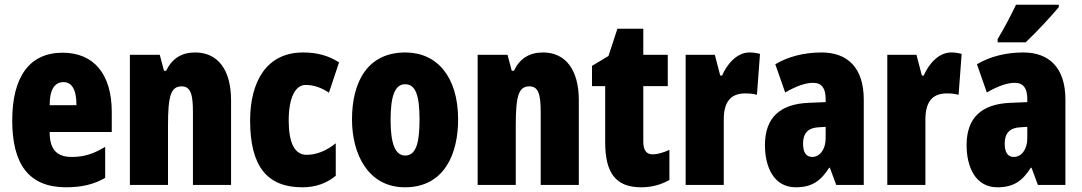

<svg xmlns="http://www.w3.org/2000/svg" viewBox="-20 -786 4597 816"><path d="M246 -562C105 -562 32 -459 32 -274C32 -90 101 10 261 10C325 10 379 -2 427 -30V-162C376 -131 336 -119 285 -119C221 -119 191 -151 191 -225H455V-310C455 -472 378 -562 246 -562ZM250 -437C283 -437 305 -409 305 -339H191C191 -411 216 -437 250 -437Z M810 -563C751 -563 711 -537 686 -485H677L659 -553H532V0H694V-253C694 -378 706 -419 752 -419C792 -419 800 -381 800 -308V0H962V-360C962 -489 906 -563 810 -563Z M1265 10C1320 10 1367 -6 1407 -39V-177C1367 -145 1325 -128 1283 -128C1233 -128 1207 -177 1207 -274C1207 -371 1235 -425 1279 -425C1313 -425 1345 -414 1378 -392L1421 -521C1377 -549 1329 -563 1268 -563C1110 -563 1043 -435 1043 -274C1043 -78 1116 10 1265 10Z M1927 -278C1927 -460 1837 -563 1703 -563C1541 -563 1476 -437 1476 -278C1476 -132 1544 10 1701 10C1871 10 1927 -136 1927 -278ZM1640 -276C1640 -380 1659 -428 1702 -428C1747 -428 1763 -379 1763 -278C1763 -176 1747 -125 1702 -125C1659 -125 1640 -177 1640 -276Z M2288 -563C2229 -563 2189 -537 2164 -485H2155L2137 -553H2010V0H2172V-253C2172 -378 2184 -419 2230 -419C2270 -419 2278 -381 2278 -308V0H2440V-360C2440 -489 2384 -563 2288 -563Z M2754 -130C2727 -130 2714 -148 2714 -184V-420H2818V-553H2714V-664H2604L2566 -548L2496 -506V-420H2552V-182C2552 -52 2596 10 2705 10C2750 10 2789 -1 2825 -21V-149C2798 -137 2774 -130 2754 -130Z M3165 -563C3110 -563 3068 -510 3049 -465H3041L3018 -553H2894V0H3056V-278C3056 -350 3083 -389 3147 -389C3168 -389 3184 -387 3197 -383L3210 -557C3190 -562 3178 -563 3165 -563Z M3472 -563C3396 -563 3329 -545 3275 -513L3317 -393C3366 -421 3404 -434 3436 -434C3472 -434 3489 -411 3489 -366V-352L3417 -349C3296 -344 3231 -287 3231 -169C3231 -79 3267 10 3362 10C3431 10 3468 -17 3504 -73H3507L3534 0H3651V-363C3651 -498 3582 -563 3472 -563ZM3459 -245 3489 -247V-198C3489 -151 3464 -119 3432 -119C3406 -119 3393 -138 3393 -176C3393 -220 3415 -243 3459 -245Z M4022 -563C3967 -563 3925 -510 3906 -465H3898L3875 -553H3751V0H3913V-278C3913 -350 3940 -389 4004 -389C4025 -389 4041 -387 4054 -383L4067 -557C4047 -562 4035 -563 4022 -563Z M4480 -756V-766H4298C4277 -722 4252 -673 4220 -620V-606H4339C4389 -653 4452 -722 4480 -756ZM4329 -563C4253 -563 4186 -545 4132 -513L4174 -393C4223 -421 4261 -434 4293 -434C4329 -434 4346 -411 4346 -366V-352L4274 -349C4153 -344 4088 -287 4088 -169C4088 -79 4124 10 4219 10C4288 10 4325 -17 4361 -73H4364L4391 0H4508V-363C4508 -498 4439 -563 4329 -563ZM4316 -245 4346 -247V-198C4346 -151 4321 -119 4289 -119C4263 -119 4250 -138 4250 -176C4250 -220 4272 -243 4316 -245Z"/></svg>

Font: Noto Sans Arabic ExtCond Blk
Style: Regular
Weight: 900
Width: 2
Designer: Monotype Design Team, Nadine Chahine, Nizar Qandah and Khaled Hosny
Foundry: Monotype Imaging Inc.
Version: Version 2.012